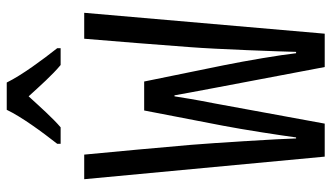

<svg xmlns="http://www.w3.org/2000/svg" viewBox="-227 -757 984 570"><g transform="rotate(-90 265.0 -472.0)"><path d="M123 -794V-784H172C199 -807 232 -844 264 -879C296 -844 327 -809 357 -784H407V-794C373 -837 327 -899 305 -944H224C203 -900 159 -840 123 -794ZM85 0H183L243 -327C255 -388 260 -421 264 -446H267C271 -421 278 -387 289 -327L351 0H450L512 -714H435C426 -609 418 -504 410 -399C404 -323 397 -131 396 -85H392C387 -131 370 -232 356 -301L308 -536H222L177 -303C165 -241 148 -130 142 -85H139C138 -131 126 -324 120 -397C111 -503 101 -608 91 -714H18Z"/></g></svg>

Font: Noto Sans Mono Condensed
Style: Regular
Weight: 400
Width: 3
Designer: Monotype Design Team
Foundry: Monotype Imaging Inc.
Version: Version 2.014